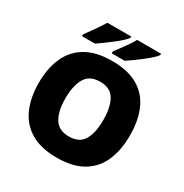

<svg xmlns="http://www.w3.org/2000/svg" viewBox="-208 -1091 1213 1265"><g transform="rotate(30 398.5 -458.5)"><path d="M745 -358Q745 -247 709.5 -164.5Q674 -82 597.5 -36Q521 10 398 10Q278 10 201 -36Q124 -82 87.5 -165Q51 -248 51 -359Q51 -470 88 -552.5Q125 -635 202 -680Q279 -725 399 -725Q521 -725 597.5 -679.5Q674 -634 709.5 -551.5Q745 -469 745 -358ZM254 -358Q254 -261 287.5 -206Q321 -151 398 -151Q478 -151 510 -206Q542 -261 542 -358Q542 -455 510 -511Q478 -567 399 -567Q320 -567 287 -511Q254 -455 254 -358ZM653 -917Q645 -904 623 -884Q601 -864 572.5 -842Q544 -820 516.5 -800Q489 -780 469 -767H370V-781Q384 -800 403 -825.5Q422 -851 440.5 -878Q459 -905 471 -927H653ZM426 -917Q418 -904 396 -884Q374 -864 345.5 -842Q317 -820 289.5 -800Q262 -780 243 -767H144V-781Q158 -800 176.5 -825.5Q195 -851 213.5 -878Q232 -905 245 -927H426Z"/></g></svg>

Font: Noto Sans Meetei Mayek Black
Style: Regular
Weight: 900
Designer: Monotype Design Team and Neelakash Kshetrimayum
Foundry: Monotype Imaging Inc.
Version: Version 2.002; ttfautohint (v1.8.4.7-5d5b)